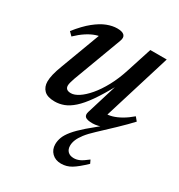

<svg xmlns="http://www.w3.org/2000/svg" viewBox="-169 -569 879 942"><g transform="rotate(30 270.0 -97.5)"><path d="M533.5 -105Q520 -90.5 502.8 -73Q485.5 -55.5 463 -34L384.5 40Q355.5 67 339.2 88.2Q323 109.5 316 126.8Q309 144 309 160.5Q309 181 321 193Q333 205 355 205Q370.5 205 386.2 198.2Q402 191.5 430 169.5L439 188.5Q399 227 372.2 243.2Q345.5 259.5 314 259.5Q282 259.5 262.2 240Q242.5 220.5 242.5 190.5Q242.5 171 250 151Q257.5 131 277.2 107Q297 83 333 51.5L410 -12.5L416 -6.5Q397 3 380.2 7Q363.5 11 349 11Q318.5 11 308 1.8Q297.5 -7.5 304 -28L360.5 -212L363 -210Q326 -142.5 295.8 -99.2Q265.5 -56 238.5 -32Q211.5 -8 186.2 1.5Q161 11 134.5 11Q93 11 74.2 -7.8Q55.5 -26.5 55.5 -57Q55.5 -74.5 61 -98Q66.5 -121.5 79 -154L173 -405.5L190 -378.5Q169.5 -379.5 145.8 -371.5Q122 -363.5 97.2 -347.2Q72.5 -331 47 -306.5L27.5 -326Q66.5 -375 100.8 -402.5Q135 -430 165.5 -441.8Q196 -453.5 223 -453.5Q252 -453.5 263 -442Q274 -430.5 265 -407.5L162.5 -132.5Q157.5 -118 154.8 -107.5Q152 -97 152 -89.5Q152 -77 159.8 -70.5Q167.5 -64 183.5 -64Q203 -64 227.5 -80Q252 -96 278 -126.5Q304 -157 328 -201Q352 -245 370 -301.5L415.5 -442.5H508.5L384 -39L375.5 -63Q395 -61.5 417.8 -68Q440.5 -74.5 465.8 -89Q491 -103.5 516.5 -125.5Z"/></g></svg>

Font: Newsreader 16pt 16pt Medium
Style: Italic
Weight: 500
Italic angle: -17°
Version: Version 1.003